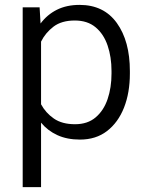

<svg xmlns="http://www.w3.org/2000/svg" viewBox="-20 -558 598 781"><path d="M508.3 -269V-258.8Q508.3 -180.7 484.4 -120.1Q460.4 -59.6 415.3 -24.9Q370.1 9.8 305.2 9.8Q252.9 9.8 213.4 -8.3Q173.8 -26.4 147 -59.1V203.1H72.3V-528.3H141.1L145 -462.4Q171.9 -498.5 211.4 -518.3Q251 -538.1 303.7 -538.1Q402.3 -538.1 455.3 -464.4Q508.3 -390.6 508.3 -269ZM433.6 -258.8V-269Q433.6 -326.2 417.7 -372.8Q401.9 -419.4 368.9 -447Q335.9 -474.6 284.2 -474.6Q230.5 -474.6 197.5 -449.5Q164.6 -424.3 147 -388.7V-133.8Q166 -98.6 199.2 -75.7Q232.4 -52.7 285.2 -52.7Q336.4 -52.7 369.1 -80.6Q401.9 -108.4 417.7 -155Q433.6 -201.7 433.6 -258.8Z"/></svg>

Font: Vazirmatn RD UI Light
Style: Regular
Weight: 300
Designer: Saber Rastikerdar
Foundry: Saber Rastikerdar
Version: Version 33.003